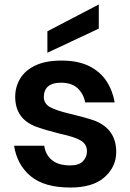

<svg xmlns="http://www.w3.org/2000/svg" viewBox="-20 -832 581 859"><path d="M43 0ZM43 0ZM295 7Q178 7 117 -44Q56 -95 43 -180H178Q183 -141 211.5 -116.5Q240 -92 295 -92Q333 -92 351 -110.5Q369 -129 369 -155Q369 -187 341 -203.5Q313 -220 247 -234Q187 -249 142 -265Q48 -300 48 -399Q48 -443 70 -480Q92 -517 138 -539Q184 -561 255 -561Q329 -561 378.5 -536.5Q428 -512 456 -469.5Q484 -427 493 -374H361Q354 -412 327.5 -437Q301 -462 252 -462Q178 -462 176 -399Q176 -368 204.5 -352.5Q233 -337 295 -322.5Q357 -308 404 -292Q500 -254 500 -152Q500 -86 448 -39.5Q396 7 295 7ZM192 -596V-692L422 -812V-704Z"/></svg>

Font: Ulagadi Sans SemiBold
Style: Regular
Weight: 600
Designer: Ninad Kale (Devanagari), Jonny Pinhorn (Latin)
Foundry: Indian Type Foundry
Version: Version 3.01;March 29, 2020;FontCreator 12.0.0.2522 64-bit; 